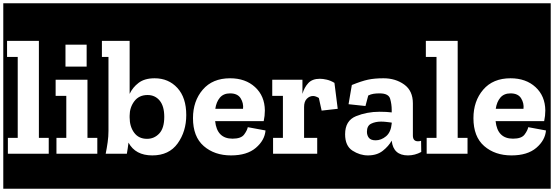

<svg xmlns="http://www.w3.org/2000/svg" viewBox="-30 -937 3376 1170"><path d="M-10 213V-917H294V213ZM18 0H267V-97H207V-688H13V-590H78V-97H18Z M272 213V-917H591V213ZM369 -665V-531H498V-665ZM314 0H563V-97H503V-451H309V-353H374V-97H314Z M571 213V-590H631V-139Q631 -105 626 -70Q621 -35 614 0H743Q746 -17 748.5 -34Q751 -51 753 -68Q795 10 898 10Q1000 10 1052.5 -63Q1105 -136 1105 -236Q1105 -342 1051 -401Q997 -460 912 -460Q851 -460 814.5 -432Q778 -404 760 -365V-688H571V-917H1135V213ZM971 -225Q971 -156 940.5 -123.5Q910 -91 866 -91Q815 -91 787.5 -128.5Q760 -166 760 -221V-232Q760 -282 788.5 -320Q817 -358 869 -358Q915 -358 943 -324Q971 -290 971 -225Z M1115 213V-917H1617V213ZM1588 -142 1480 -162Q1476 -142 1457.5 -117Q1439 -92 1387 -92Q1292 -92 1281 -199H1577Q1584 -231 1584 -264Q1583 -352 1524.5 -406Q1466 -460 1372 -460Q1265 -460 1205.5 -390.5Q1146 -321 1146 -217Q1146 -104 1211.5 -47Q1277 10 1378 10Q1475 10 1529 -36Q1583 -82 1588 -142ZM1451 -274H1282Q1288 -316 1310 -342Q1332 -368 1372 -368Q1418 -368 1436.5 -338Q1455 -308 1451 -274Z M1595 213V-917H2055V213ZM1919 -457Q1873 -457 1848.5 -430.5Q1824 -404 1813 -365V-451H1629V-353H1694V-97H1634V0H1903V-97H1823V-285Q1823 -318 1839.5 -335Q1856 -352 1878 -352Q1893 -352 1913 -340L1930 -263L2028 -274L2008 -432Q1985 -446 1961.5 -451.5Q1938 -457 1919 -457Z M2036 213V-917H2563V213ZM2114 -419 2094 -302 2197 -291 2214 -355Q2230 -363 2246.5 -365.5Q2263 -368 2283 -368Q2338 -368 2347.5 -335Q2357 -302 2357 -267V-252Q2326 -256 2283 -256Q2206 -256 2139.5 -229Q2073 -202 2073 -119Q2073 -48 2118 -19Q2163 10 2212 10Q2267 10 2302.5 -18Q2338 -46 2357 -80V-79Q2367 10 2456 10Q2498 10 2537 -11L2536 -79Q2526 -76 2517 -76Q2486 -76 2486 -111V-307Q2486 -384 2433 -422Q2380 -460 2307 -460Q2252 -460 2212.5 -451.5Q2173 -443 2114 -419ZM2357 -184Q2352 -131 2322.5 -106.5Q2293 -82 2259 -82Q2230 -82 2218 -97Q2206 -112 2206 -134Q2206 -171 2232 -183.5Q2258 -196 2292 -196Q2308 -196 2324.5 -194Q2341 -192 2357 -190Z M2542 213V-917H2846V213ZM2570 0H2819V-97H2759V-688H2565V-590H2630V-97H2570Z M2824 213V-917H3326V213ZM3297 -142 3189 -162Q3185 -142 3166.5 -117Q3148 -92 3096 -92Q3001 -92 2990 -199H3286Q3293 -231 3293 -264Q3292 -352 3233.5 -406Q3175 -460 3081 -460Q2974 -460 2914.5 -390.5Q2855 -321 2855 -217Q2855 -104 2920.5 -47Q2986 10 3087 10Q3184 10 3238 -36Q3292 -82 3297 -142ZM3160 -274H2991Q2997 -316 3019 -342Q3041 -368 3081 -368Q3127 -368 3145.5 -338Q3164 -308 3160 -274Z"/></svg>

Font: Zilla Slab Highlight
Style: Bold
Weight: 700
Designer: Typotheque Type Foundry
Foundry: Typotheque type foundry
Version: Version 1.1; 2017; ttfautohint (v1.6)